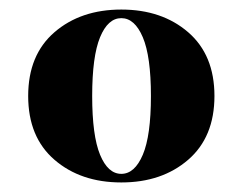

<svg xmlns="http://www.w3.org/2000/svg" viewBox="-20 -742 508 402"><path d="M429 -541Q429 -455 374 -407.5Q319 -360 234 -360Q149 -360 94 -407.5Q39 -455 39 -541Q39 -627 94 -674.5Q149 -722 234 -722Q319 -722 374 -674.5Q429 -627 429 -541ZM173 -541Q173 -458 189.5 -418Q206 -378 234 -378Q262 -378 279 -418Q296 -458 296 -541Q296 -624 279 -664Q262 -704 234 -704Q206 -704 189.5 -664Q173 -624 173 -541Z"/></svg>

Font: Playfair Display SC
Style: Bold
Weight: 700
Designer: Claus Eggers Sørensen
Foundry: Claus Eggers Sørensen
Version: Version 1.200; ttfautohint (v1.6)